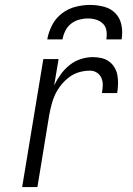

<svg xmlns="http://www.w3.org/2000/svg" viewBox="-20 -760 540 780"><path d="M70 0 156 -520H218L200 -413Q211 -436 226.5 -457.5Q242 -479 262.5 -495.5Q283 -512 308 -520Q333 -528 357 -528Q375 -528 392.5 -524Q410 -520 423.5 -510Q437 -500 445.5 -485.5Q454 -471 457 -454Q460 -437 459.5 -418.5Q459 -400 456 -382H394Q397 -398 397.5 -413.5Q398 -429 392 -443Q386 -457 373.5 -465Q361 -473 346 -473Q324 -473 302.5 -467Q281 -461 262.5 -447.5Q244 -434 229 -415.5Q214 -397 204.5 -377Q195 -357 189.5 -335.5Q184 -314 180 -293L132 0ZM172 -600Q177 -629 191.5 -657.5Q206 -686 231.5 -705.5Q257 -725 287 -732.5Q317 -740 346 -740Q375 -740 403 -732.5Q431 -725 449.5 -705.5Q468 -686 473.5 -657.5Q479 -629 474 -600H412Q415 -618 412.5 -635Q410 -652 398.5 -663.5Q387 -675 371 -680Q355 -685 337 -685Q319 -685 301 -680Q283 -675 268.5 -663.5Q254 -652 245.5 -635Q237 -618 234 -600Z"/></svg>

Font: Iosevka SS18 Light
Style: Italic
Weight: 300
Italic angle: -9°
Monospace: yes
Designer: Belleve Invis
Foundry: Belleve Invis
Version: Version 25.1.1; ttfautohint (v1.8.4)